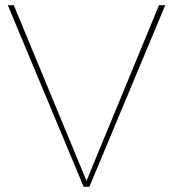

<svg xmlns="http://www.w3.org/2000/svg" viewBox="-20 -719 666 739"><path d="M10 -699H33L313 -23L592 -699H616L324 0H302Z"/></svg>

Font: TypoPRO Montserrat
Style: Regular
Weight: 250
Designer: Julieta Ulanovsky
Foundry: Julieta Ulanovsky
Version: Version 6.001